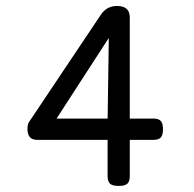

<svg xmlns="http://www.w3.org/2000/svg" viewBox="-20 -610 640 635"><path d="M313 -560.5 76.7 -207.5Q70.8 -199.2 70.8 -183.6Q70.8 -147.5 102.5 -147.5H488.3Q504.9 -147.5 512 -155.5Q519 -163.6 519 -182.6Q519 -201.7 512 -209.7Q504.9 -217.8 488.3 -217.8H167L339.8 -484.4L335.9 -210V-26.9Q335.9 -9.8 344 -2.4Q352.1 4.9 372.1 4.9H373Q393.1 4.9 401.1 -2.4Q409.2 -9.8 409.2 -26.9V-552.2Q409.2 -590.3 366.7 -590.3Q332.5 -590.3 313 -560.5Z"/></svg>

Font: Courier Prime Code
Style: Regular
Weight: 400
Designer: Alan Dague-Greene
Foundry: Quote-Unquote Apps
Version: Version 3.18